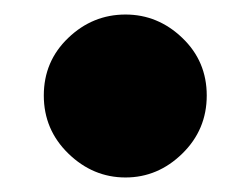

<svg xmlns="http://www.w3.org/2000/svg" viewBox="-20 -476 343 263"><path d="M151.9 -456.1Q196.3 -456.1 229.7 -424.1Q263.2 -392.1 263.2 -345.2Q263.2 -298.3 229.7 -265.6Q196.3 -232.9 151.9 -232.9Q107.4 -232.9 73.7 -265.6Q40 -298.3 40 -345.2Q40 -392.1 73.5 -424.1Q106.9 -456.1 151.9 -456.1Z"/></svg>

Font: Cakra Normal
Style: Regular
Weight: 400
Designer: Lucia Kollert, Vojtech Kollert
Foundry: OoM Type
Version: Version 1.000;Glyphs 3.1.1 (3148)